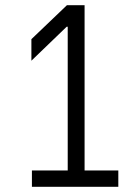

<svg xmlns="http://www.w3.org/2000/svg" viewBox="-20 -720 523 740"><path d="M436 -63V0H103V-63H241V-617H237L101 -486V-569L238 -700H306V-63Z"/></svg>

Font: Be Vietnam Light
Style: Regular
Weight: 300
Designer: Gabriel Lam
Foundry: TypeRant
Version: Version 4.000